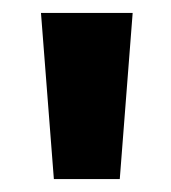

<svg xmlns="http://www.w3.org/2000/svg" viewBox="-20 -734 265 298"><path d="M63.6 -456.1 43.6 -713.9H185.9L165.9 -456.1Z"/></svg>

Font: Nokora
Style: Regular
Weight: 400
Designer: Danh Hong
Foundry: Danh Hong
Version: Version 9.000